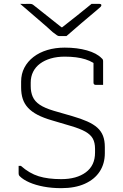

<svg xmlns="http://www.w3.org/2000/svg" viewBox="-20 -964 640 1000"><path d="M317 -716Q382 -716 433 -701.5Q484 -687 509 -661Q514 -657 515.5 -653.5Q517 -650 517 -645Q517 -625 517 -604Q517 -583 517 -562.5Q517 -542 517 -522Q507 -522 497.5 -522Q488 -522 478 -522Q473 -522 470 -525Q467 -528 467 -533Q467 -550 467 -566.5Q467 -583 467 -599.5Q467 -616 467 -633Q467 -650 467 -666L494 -614Q469 -641 425 -655Q381 -669 317 -669Q277 -669 244.5 -659.5Q212 -650 188.5 -632.5Q165 -615 152.5 -590Q140 -565 140 -534V-515Q140 -484 150.5 -460Q161 -436 187 -418.5Q213 -401 260 -387L357 -359Q402 -346 434.5 -331.5Q467 -317 487 -299Q507 -281 516.5 -256.5Q526 -232 526 -198V-166Q526 -112 499.5 -71Q473 -30 422 -7Q371 16 299 16Q250 16 207.5 8Q165 0 133 -14Q101 -28 83 -46Q79 -50 78 -53.5Q77 -57 77 -61Q77 -68 77 -74.5Q77 -81 77 -87.5Q77 -94 77 -100H89Q133 -61 181.5 -46Q230 -31 299 -31Q379 -31 427 -66.5Q475 -102 475 -169V-189Q475 -221 463.5 -242Q452 -263 424.5 -278.5Q397 -294 349 -308L251 -337Q206 -350 175.5 -366Q145 -382 126 -402.5Q107 -423 98.5 -449Q90 -475 90 -509V-539Q90 -579 107 -611.5Q124 -644 154.5 -667.5Q185 -691 226.5 -703.5Q268 -716 317 -716ZM326 -776Q320 -776 314 -776Q308 -776 302 -776Q296 -776 290 -776Q283 -776 277 -780Q271 -784 254 -797Q246 -805 226.5 -822Q207 -839 182 -860.5Q157 -882 131.5 -904Q106 -926 85 -944Q97 -943 107.5 -943.5Q118 -944 130 -944Q141 -944 146 -942.5Q151 -941 159 -934Q176 -921 219.5 -886Q263 -851 324 -803L270 -822Q286 -822 302 -822Q318 -822 334 -822L280 -803Q342 -851 384 -885Q426 -919 457 -944H496Q501 -944 503.5 -943Q506 -942 507 -940.5Q508 -939 508 -937Q508 -933 504 -928.5Q500 -924 483 -910Q470 -899 448.5 -881Q427 -863 403 -842.5Q379 -822 358.5 -804Q338 -786 326 -776Z"/></svg>

Font: Recursive Sans Linear Light
Style: Regular
Weight: 300
Version: Version 1.085